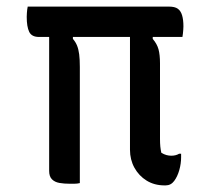

<svg xmlns="http://www.w3.org/2000/svg" viewBox="-20 -552 640 582"><path d="M64 -532H492Q510 -532 519 -525.5Q528 -519 532 -505.5Q536 -492 536 -472Q536 -467 535.5 -461.5Q535 -456 534.5 -450.5Q534 -445 533 -440H98Q76 -440 68.5 -455.5Q61 -471 61 -501Q61 -507 61.5 -512.5Q62 -518 62.5 -523Q63 -528 64 -532ZM129 -487H201V-434Q209 -425 213.5 -414Q218 -403 220 -387.5Q222 -372 222 -349Q222 -305 222 -261Q222 -217 222 -173Q222 -129 222 -85Q222 -41 222 3Q218 4 213.5 4.5Q209 5 204 5Q199 5 192 5Q174 5 160 2.5Q146 0 137.5 -8.5Q129 -17 129 -34Q129 -90 129 -146.5Q129 -203 129 -260Q129 -317 129 -373.5Q129 -430 129 -487ZM529 -86Q529 -84 529 -81Q529 -78 529 -75Q529 -56 523.5 -36.5Q518 -17 508 -3.5Q498 10 482 10H479Q448 10 424.5 -4.5Q401 -19 387.5 -43.5Q374 -68 374 -98Q374 -147 374 -195.5Q374 -244 374 -292.5Q374 -341 374 -390Q374 -439 374 -488H443V-434Q456 -419 460.5 -402.5Q465 -386 465 -360Q465 -331 465 -302.5Q465 -274 465 -245Q465 -216 465 -188Q465 -160 465 -131Q465 -117 466 -107.5Q467 -98 469 -89Q477 -84 484.5 -82Q492 -80 499 -80Q506 -80 512 -81.5Q518 -83 523 -86Z"/></svg>

Font: Recursive Monospace Casual
Style: Regular
Weight: 400
Version: Version 1.047